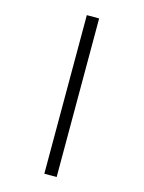

<svg xmlns="http://www.w3.org/2000/svg" viewBox="-135 -871 811 1084"><g transform="rotate(15 270.0 -328.5)"><path d="M234 -792H306V135H234Z"/></g></svg>

Font: usinhala85
Style: Book
Weight: 400
Designer: Jelle Bosma - Monotype Design Team
Foundry: Monotype Imaging Inc.
Version: Version 2.003